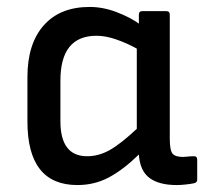

<svg xmlns="http://www.w3.org/2000/svg" viewBox="-20 -521 592 553"><path d="M203 12Q59 12 59 -171V-299Q59 -395 106 -448Q153 -501 238 -501Q277 -501 316 -486Q355 -471 380 -453V-479Q380 -489 390 -489H458Q469 -489 469 -479V-122Q469 -88 477 -78.5Q485 -69 507 -69Q513 -69 521 -70Q529 -71 537 -71Q548 -72 548 -61V-3Q548 5 538 7Q528 9 514 10.5Q500 12 489 12Q438 12 410.5 -8.5Q383 -29 380 -76Q335 -32 293.5 -10Q252 12 203 12ZM154 -172Q154 -71 231 -71Q264 -71 295.5 -88.5Q327 -106 374 -150V-381Q345 -397 314.5 -407.5Q284 -418 258 -418Q154 -418 154 -289Z"/></svg>

Font: Sofia Sans Medium
Style: Regular
Weight: 500
Designer: Botio Nikoltchev, Ani Petrova
Foundry: lettersoup
Version: Version 4.101; ttfautohint (v1.8.4.7-5d5b)